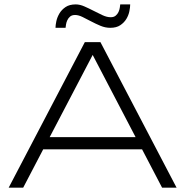

<svg xmlns="http://www.w3.org/2000/svg" viewBox="-20 -865 853 885"><path d="M727.1 0 634.8 -176.8H179.2L86.9 0H20L371.1 -670.9H442.9L793.9 0ZM407.2 -611.8 209 -232.9H605ZM580.1 -844.7Q580.1 -832 576.4 -813.5Q572.8 -794.9 562.5 -777.8Q552.2 -760.7 534.4 -748.8Q516.6 -736.8 488.3 -736.8Q465.3 -736.8 443.1 -746.1Q420.9 -755.4 400.1 -766.4Q379.4 -777.3 360.6 -786.6Q341.8 -795.9 326.2 -795.9Q311.5 -795.9 303 -788.6Q294.4 -781.2 290 -771.2Q285.6 -761.2 284.2 -751.5Q282.7 -741.7 282.2 -736.8H235.8Q235.8 -749 239.7 -767.3Q243.7 -785.6 253.9 -803Q264.2 -820.3 282.2 -832.5Q300.3 -844.7 329.1 -844.7Q348.1 -844.7 369.1 -835.4Q390.1 -826.2 411.4 -815.2Q432.6 -804.2 452.6 -794.9Q472.7 -785.6 490.2 -785.6Q504.9 -785.6 513.4 -793Q522 -800.3 526.4 -810.1Q530.8 -819.8 532.2 -829.6Q533.7 -839.4 534.2 -844.7H580.1Z"/></svg>

Font: Syncopate
Style: Regular
Weight: 300
Width: 7
Designer: Astigmatic (AOETI)
Foundry: Astigmatic (AOETI)
Version: Version 001.000